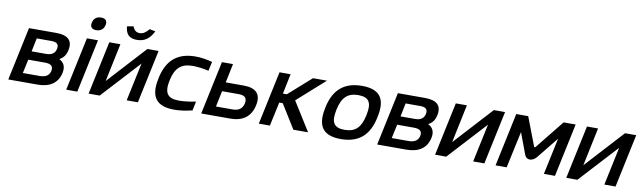

<svg xmlns="http://www.w3.org/2000/svg" viewBox="-41 -1238 5936 1773"><g transform="rotate(10 2926.5 -351.5)"><path d="M53 0H326C444 0 515 -50 536 -147C548 -205 531 -243 484 -267C522 -287 543 -316 553 -362C573 -453 526 -500 415 -500H159ZM175 -82 203 -212H359C417 -212 440 -191 431 -147C421 -103 389 -82 331 -82ZM220 -293 246 -419H383C435 -419 457 -399 447 -356C438 -314 409 -293 356 -293Z M702 -500 596 0H700L806 -500ZM721 -649C713 -613 731 -589 773 -589C815 -589 843 -613 850 -649L851 -651C859 -689 841 -712 799 -712C756 -712 729 -689 722 -651Z M806 0H910L1239 -358L1163 0H1268L1374 -500H1269L941 -142L1016 -500H912ZM1047 -673 1107 -684C1120 -649 1141 -632 1172 -632C1205 -632 1230 -650 1259 -684L1313 -673C1276 -599 1229 -566 1158 -566C1087 -566 1054 -599 1047 -673Z M1418 -256 1416 -244C1380 -72 1443 9 1610 9C1661 9 1718 1 1778 -14L1796 -100C1749 -89 1680 -81 1638 -81C1532 -81 1496 -129 1521 -247L1522 -253C1547 -371 1603 -419 1710 -419C1752 -419 1818 -411 1859 -400L1878 -486C1824 -501 1771 -509 1720 -509C1553 -509 1455 -428 1418 -256Z M1862 0H2135C2253 0 2325 -55 2348 -162C2371 -268 2321 -322 2204 -322H2035L2072 -500H1968ZM1985 -87 2016 -236H2173C2230 -236 2253 -211 2243 -162C2232 -112 2199 -87 2142 -87Z M2508 -500 2402 0H2506L2554 -224H2587L2726 0H2864L2695 -270L2953 -500H2822L2610 -312H2573L2612 -500Z M2982 -256 2980 -244C2944 -73 3007 9 3171 9C3337 9 3434 -73 3470 -244L3472 -256C3509 -427 3447 -509 3281 -509C3117 -509 3018 -427 2982 -256ZM3085 -247 3086 -253C3111 -370 3163 -419 3262 -419C3362 -419 3393 -370 3368 -253L3367 -247C3342 -130 3291 -81 3191 -81C3092 -81 3060 -130 3085 -247Z M3512 0H3785C3903 0 3974 -50 3995 -147C4007 -205 3990 -243 3943 -267C3981 -287 4002 -316 4012 -362C4032 -453 3985 -500 3874 -500H3618ZM3634 -82 3662 -212H3818C3876 -212 3899 -191 3890 -147C3880 -103 3848 -82 3790 -82ZM3679 -293 3705 -419H3842C3894 -419 3916 -399 3906 -356C3897 -314 3868 -293 3815 -293Z M4055 0H4159L4488 -358L4412 0H4517L4623 -500H4518L4190 -142L4265 -500H4161Z M4728 -500 4622 0H4726L4800 -343L4875 -143C4892 -96 4949 -96 4987 -143L5148 -343L5075 0H5179L5285 -500H5172L4956 -231C4953 -227 4945 -226 4943 -231L4840 -500Z M5285 0H5389L5718 -358L5642 0H5747L5853 -500H5748L5420 -142L5495 -500H5391Z"/></g></svg>

Font: LT Wave Text Medium Italic
Style: Regular
Weight: 500
Designer: Daniel Lyons
Version: Version 2.5 (Glyphs App)